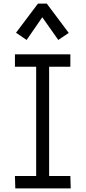

<svg xmlns="http://www.w3.org/2000/svg" viewBox="-20 -1047 479 1067"><path d="M371 -676H253V-69H371L373 0H65L63 -69H181V-676H63V-745H371ZM128 -825 69 -865 191 -1027H240L362 -864L304 -825L215 -951Z"/></svg>

Font: Biancoenero Regular
Style: Regular
Weight: 400
Designer: Riccardo Lorusso, Umberto Mischi
Foundry: Biancoenero Edizioni
Version: Version 0.000